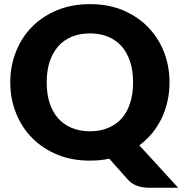

<svg xmlns="http://www.w3.org/2000/svg" viewBox="-20 -756 867 913"><path d="M202.1 -364.3Q202.1 -308.6 215.8 -267.1Q230 -223.6 256.3 -193.4Q281.7 -164.6 320.8 -147.9Q358.9 -131.8 408.2 -131.8Q456.5 -131.8 494.6 -147.9Q533.7 -164.6 559.1 -193.4Q585 -222.7 599.1 -267.1Q612.8 -308.6 612.8 -364.3Q612.8 -419.4 599.1 -461.9Q584.5 -505.9 559.1 -535.2Q533.2 -564.9 494.6 -581.1Q456.5 -597.2 408.2 -597.2Q358.9 -597.2 320.8 -581.1Q282.2 -564.9 256.3 -535.2Q230 -504.9 215.8 -461.9Q202.1 -419.4 202.1 -364.3ZM642.6 -64.9 827.1 136.7H688Q658.2 136.7 634.3 128.4Q610.4 121.1 589.8 100.1L499.5 -1.5Q458 7.8 408.2 7.8Q321.8 7.8 252.9 -20.5Q183.1 -49.3 133.3 -99.6Q83.5 -149.4 56.6 -217.3Q28.8 -285.6 28.8 -364.3Q28.8 -443.4 56.6 -511.7Q83.5 -579.6 133.3 -629.4Q182.1 -678.7 252.9 -708Q321.8 -736.3 408.2 -736.3Q494.1 -736.3 563 -708Q633.3 -678.2 682.1 -628.9Q731 -579.6 758.8 -511.2Q786.1 -442.4 786.1 -364.3Q786.1 -317.9 776.4 -274.4Q766.6 -231 748.5 -192.9Q728.5 -153.3 703.6 -122.6Q675.8 -89.4 642.6 -64.9Z"/></svg>

Font: Lato-ExtraBold
Style: Regular
Weight: 500
Designer: Lukasz Dziedzic with Adam Twardoch and Botio Nikoltchev
Foundry: tyPoland Lukasz Dziedzic
Version: ""